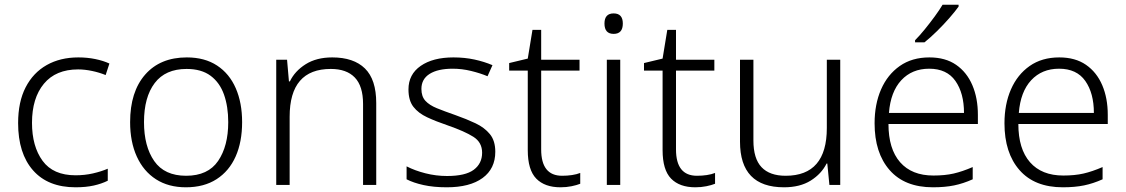

<svg xmlns="http://www.w3.org/2000/svg" viewBox="-20 -879 4784 816"><path d="M301 -83Q184 -83 120.5 -155Q57 -227 57 -356Q57 -446 89 -508Q121 -570 178.5 -602.5Q236 -635 313 -635Q351 -635 385 -628Q419 -621 445 -609L429 -560Q402 -571 371 -577.5Q340 -584 312 -584Q217 -584 166.5 -523Q116 -462 116 -357Q116 -257 161 -195.5Q206 -134 301 -134Q340 -134 375 -142Q410 -150 438 -162V-111Q412 -98 378.5 -90.5Q345 -83 301 -83Z M1009 -360Q1009 -276 981.5 -214Q954 -152 900.5 -117.5Q847 -83 770 -83Q696 -83 643 -117Q590 -151 561.5 -213.5Q533 -276 533 -360Q533 -489 597 -562Q661 -635 774 -635Q850 -635 902.5 -600.5Q955 -566 982 -504Q1009 -442 1009 -360ZM592 -360Q592 -257 635.5 -194.5Q679 -132 771 -132Q864 -132 907 -195Q950 -258 950 -360Q950 -426 932 -477Q914 -528 875 -557Q836 -586 773 -586Q683 -586 637.5 -526Q592 -466 592 -360Z M1392 -635Q1483 -635 1531 -588Q1579 -541 1579 -441V-93H1523V-437Q1523 -513 1488 -549.5Q1453 -586 1386 -586Q1211 -586 1211 -383V-93H1154V-625H1200L1208 -533H1212Q1233 -577 1279 -606Q1325 -635 1392 -635Z M2085 -234Q2085 -162 2031 -122.5Q1977 -83 1879 -83Q1823 -83 1780 -92.5Q1737 -102 1708 -117V-172Q1743 -154 1788 -142.5Q1833 -131 1880 -131Q1958 -131 1993.5 -157.5Q2029 -184 2029 -230Q2029 -274 1992 -297.5Q1955 -321 1883 -346Q1833 -363 1795.5 -380.5Q1758 -398 1737 -425Q1716 -452 1716 -499Q1716 -563 1768 -599Q1820 -635 1907 -635Q1955 -635 1996.5 -626Q2038 -617 2073 -602L2052 -555Q2021 -568 1982 -577.5Q1943 -587 1904 -587Q1841 -587 1806 -565Q1771 -543 1771 -501Q1771 -469 1788 -450.5Q1805 -432 1837 -419Q1869 -406 1915 -390Q1963 -373 2001 -355Q2039 -337 2062 -309Q2085 -281 2085 -234Z M2369 -132Q2391 -132 2411 -135Q2431 -138 2446 -144V-98Q2431 -92 2409 -87.5Q2387 -83 2362 -83Q2295 -83 2259 -120Q2223 -157 2223 -241V-579H2144V-611L2223 -630L2243 -752H2280V-625H2443V-579H2280V-244Q2280 -132 2369 -132Z M2588 -822Q2627 -822 2627 -779Q2627 -735 2588 -735Q2549 -735 2549 -779Q2549 -822 2588 -822ZM2616 -625V-93H2559V-625Z M2942 -132Q2964 -132 2984 -135Q3004 -138 3019 -144V-98Q3004 -92 2982 -87.5Q2960 -83 2935 -83Q2868 -83 2832 -120Q2796 -157 2796 -241V-579H2717V-611L2796 -630L2816 -752H2853V-625H3016V-579H2853V-244Q2853 -132 2942 -132Z M3551 -625V-93H3505L3496 -184H3493Q3471 -140 3425.5 -111.5Q3380 -83 3312 -83Q3125 -83 3125 -277V-625H3182V-282Q3182 -205 3216.5 -168.5Q3251 -132 3319 -132Q3494 -132 3494 -335V-625Z M3930 -635Q3998 -635 4043.5 -603.5Q4089 -572 4112.5 -517Q4136 -462 4136 -391V-352H3756Q3756 -246 3805.5 -189.5Q3855 -133 3947 -133Q3996 -133 4033 -141.5Q4070 -150 4114 -169V-117Q4074 -99 4035 -91Q3996 -83 3945 -83Q3825 -83 3761 -156Q3697 -229 3697 -355Q3697 -436 3724.5 -499Q3752 -562 3804 -598.5Q3856 -635 3930 -635ZM3929 -587Q3856 -587 3810.5 -538Q3765 -489 3758 -399H4077Q4077 -483 4040.5 -535Q4004 -587 3929 -587ZM4054 -851Q4039 -830 4014.5 -802Q3990 -774 3962 -746.5Q3934 -719 3909 -699H3869V-708Q3888 -727 3910 -754Q3932 -781 3952.5 -809Q3973 -837 3986 -859H4054Z M4482 -635Q4550 -635 4595.5 -603.5Q4641 -572 4664.5 -517Q4688 -462 4688 -391V-352H4308Q4308 -246 4357.5 -189.5Q4407 -133 4499 -133Q4548 -133 4585 -141.5Q4622 -150 4666 -169V-117Q4626 -99 4587 -91Q4548 -83 4497 -83Q4377 -83 4313 -156Q4249 -229 4249 -355Q4249 -436 4276.5 -499Q4304 -562 4356 -598.5Q4408 -635 4482 -635ZM4481 -587Q4408 -587 4362.5 -538Q4317 -489 4310 -399H4629Q4629 -483 4592.5 -535Q4556 -587 4481 -587Z"/></svg>

Font: Noto Sans Kannada UI Light
Style: Regular
Weight: 300
Designer: Jelle Bosma - Monotype Design Team
Foundry: Monotype Imaging Inc.
Version: Version 2.005; ttfautohint (v1.8.4.7-5d5b)